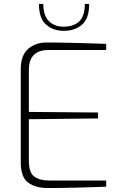

<svg xmlns="http://www.w3.org/2000/svg" viewBox="-20 -948 622 971"><path d="M85 -128V-598Q85 -668 122 -700.5Q159 -733 214 -733Q282 -733 359 -731Q436 -729 464 -728L517 -726V-695H223Q177 -695 151.5 -670.5Q126 -646 126 -594V-382L476 -379V-349L126 -345V-134Q126 -74 154 -54.5Q182 -35 231 -35H517V-4L468 -2Q438 -1 360 1Q282 3 222 3Q161 3 123 -24Q85 -51 85 -128ZM177 -928H199Q199 -869 227.5 -841Q256 -813 300 -813Q352 -813 380.5 -839.5Q409 -866 409 -928H431Q431 -854 394.5 -823Q358 -792 303 -792Q249 -792 213 -823.5Q177 -855 177 -928Z"/></svg>

Font: Exo ExtraLight
Style: Regular
Weight: 275
Designer: Natanael Gama
Foundry: Natanael Gama
Version: Version 1.500; ttfautohint (v1.6)